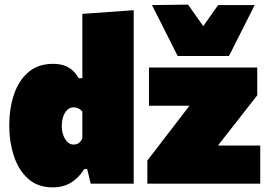

<svg xmlns="http://www.w3.org/2000/svg" viewBox="-20 -794 1169 830"><path d="M208 16Q142.5 16 101 -21.8Q59.5 -59.5 39.8 -120.5Q20 -181.5 20 -251Q20 -325.5 40.5 -386Q61 -446.5 103 -482.2Q145 -518 209 -518Q234 -518 254.5 -511.8Q275 -505.5 291.2 -491.8Q307.5 -478 320 -456H336V-493Q336 -552.5 336 -611.5Q336 -670.5 336 -734L558 -750Q558 -692.5 558 -628.8Q558 -565 558 -493V-213Q558 -150 558 -101Q558 -52 558 0H372L357 -63H344Q327.5 -37 307.5 -19.5Q287.5 -2 262.8 7Q238 16 208 16ZM299 -169Q308.5 -169 316 -173Q323.5 -177 328.5 -183.2Q333.5 -189.5 336 -197V-312Q332 -317 326.2 -321Q320.5 -325 313.5 -327.5Q306.5 -330 299 -330Q282 -330 270.5 -318.8Q259 -307.5 253 -289Q247 -270.5 247 -249Q247 -229 253.2 -210.8Q259.5 -192.5 271 -180.8Q282.5 -169 299 -169ZM617 0V-100Q648 -140.5 678 -179.5Q708 -218.5 736.5 -255.5L844.5 -396L869 -337H787.5Q767 -337 739.2 -337Q711.5 -337 681.2 -337Q651 -337 624 -337V-502H1092V-382Q1077 -362.5 1058.2 -338.8Q1039.5 -315 1019.8 -289.5Q1000 -264 981 -240L881.5 -113L862 -165H950Q970 -165 997 -165Q1024 -165 1052.2 -165Q1080.5 -165 1105 -165V0ZM748 -552Q719.5 -608.5 692 -663.2Q664.5 -718 637 -772L793 -774Q815 -743 837.2 -711.5Q859.5 -680 882.5 -647.5H835Q857.5 -679.5 879.5 -710.5Q901.5 -741.5 923 -772H1081Q1053.5 -718 1026 -663.2Q998.5 -608.5 970 -552Z"/></svg>

Font: Commissioner Thin Black
Style: Regular
Weight: 900
Version: Version 1.000